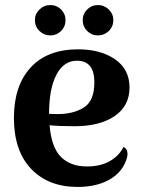

<svg xmlns="http://www.w3.org/2000/svg" viewBox="-20 -725 565 759"><path d="M484 -117Q484 -104 477 -87Q458 -39 408 -12.5Q358 14 287 14Q171 14 103 -57.5Q35 -129 35 -259Q35 -386 101 -458Q167 -530 289 -530Q378 -530 435 -490.5Q492 -451 492 -379Q492 -306 433 -266Q374 -226 275 -226Q211 -226 176 -230Q183 -143 220.5 -105Q258 -67 324 -67Q377 -67 414 -88Q451 -109 468 -144Q484 -137 484 -117ZM174 -276V-275L208 -274Q270 -274 311.5 -300Q353 -326 353 -400Q353 -485 284 -485Q232 -485 203 -429.5Q174 -374 174 -276ZM118 -645Q118 -670 136 -687.5Q154 -705 179 -705Q204 -705 221.5 -687.5Q239 -670 239 -645Q239 -620 221.5 -602.5Q204 -585 179 -585Q154 -585 136 -602.5Q118 -620 118 -645ZM307 -645Q307 -670 324.5 -687.5Q342 -705 367 -705Q392 -705 410 -687.5Q428 -670 428 -645Q428 -620 410 -602.5Q392 -585 367 -585Q342 -585 324.5 -602.5Q307 -620 307 -645Z"/></svg>

Font: Arima Madurai Black
Style: Regular
Weight: 900
Designer: Joana Correia and Natanael Gama
Foundry: NDISCOVER
Version: Version 1.019